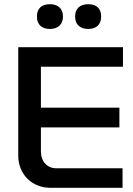

<svg xmlns="http://www.w3.org/2000/svg" viewBox="-20 -895 635 915"><path d="M67 -670V-153C67 -67 130 0 220 0H564V-93H248C205 -93 175 -126 175 -172V-288H549V-382H175V-577H566V-670ZM156 -815C156 -780 177 -757 218 -757C257 -757 280 -780 280 -815V-817C280 -853 257 -875 218 -875C177 -875 156 -853 156 -817ZM338 -815C338 -780 360 -757 401 -757C440 -757 462 -780 462 -815V-817C462 -853 441 -875 401 -875C360 -875 338 -853 338 -817Z"/></svg>

Font: LT Wave Text Medium
Style: Regular
Weight: 500
Designer: Daniel Lyons
Version: Version 2.5 (Glyphs App)